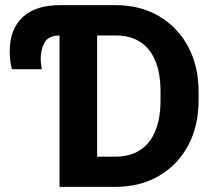

<svg xmlns="http://www.w3.org/2000/svg" viewBox="-20 -731 839 751"><path d="M317.9 -592.3H214.4Q169.9 -592.3 154.5 -564.7Q139.2 -537.1 139.2 -502.4Q139.2 -491.7 140.4 -481.7Q141.6 -471.7 143.6 -460.4H26.4Q18.1 -494.1 18.1 -531.2Q18.1 -616.7 68.6 -663.8Q119.1 -710.9 214.4 -710.9H317.9ZM430.2 0H276.9L277.8 -118.2H430.2Q488.3 -118.2 527.8 -143.8Q567.4 -169.4 587.6 -219Q607.9 -268.6 607.9 -339.4V-372.1Q607.9 -443.8 587.6 -492.9Q567.4 -542 528.3 -567.1Q489.3 -592.3 432.1 -592.3H273.9V-710.9H432.1Q527.8 -710.9 601.1 -668.2Q674.3 -625.5 715.6 -549.1Q756.8 -472.7 756.8 -371.1V-339.4Q756.8 -237.8 715.6 -161.4Q674.3 -85 600.8 -42.5Q527.3 0 430.2 0ZM359.9 -710.9V0H212.9V-710.9Z"/></svg>

Font: RobotoDEMO
Style: Regular
Weight: 400
Designer: Christian Robertson
Foundry: Google
Version: Version 2.136